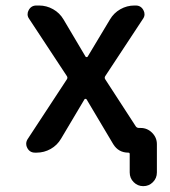

<svg xmlns="http://www.w3.org/2000/svg" viewBox="-20 -545 605 683"><path d="M284.2 -343.8Q285.2 -341.8 288.1 -341.8Q291 -341.8 292 -343.8L371.1 -475.6Q384.8 -499 408.2 -512.2Q431.6 -525.4 458 -525.4H462.9Q481.4 -525.4 490.2 -508.8Q494.1 -502 494.1 -494.1Q494.1 -485.4 488.3 -477.5L354.5 -274.4Q350.6 -268.6 354.5 -262.7L462.9 -95.7Q466.8 -89.8 474.6 -89.8H480.5Q503.9 -89.8 521 -72.8Q538.1 -55.7 538.1 -32.2V68.4Q538.1 88.9 523.9 103Q509.8 117.2 489.7 117.2Q469.7 117.2 455.6 103Q441.4 88.9 441.4 68.4V2.9Q441.4 -2 436.5 -2Q401.4 -2 382.8 -32.2L288.1 -191.4Q287.1 -193.4 284.2 -193.4Q281.2 -193.4 280.3 -191.4L197.3 -51.8Q183.6 -28.3 160.2 -15.1Q136.7 -2 110.4 -2H104.5Q85.9 -2 77.1 -18.6Q73.2 -25.4 73.2 -33.2Q73.2 -42 78.1 -49.8L217.8 -262.7Q221.7 -268.6 217.8 -274.4L84 -477.5Q78.1 -485.4 78.1 -494.1Q78.1 -502 82 -508.8Q90.8 -525.4 109.4 -525.4H119.1Q145.5 -525.4 168.9 -512.2Q192.4 -499 206.1 -475.6Z"/></svg>

Font: Gen Jyuu Gothic Medium
Style: Regular
Weight: 500
Designer: [Source Han Sans]
Ryoko NISHIZUKA  (kana & ideographs); Paul D. Hunt (Latin, Greek & Cyrillic); Wenlong ZHANG  (bopomofo
Version: Version 1.002.20150607